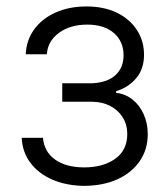

<svg xmlns="http://www.w3.org/2000/svg" viewBox="-20 -573 499 604"><path d="M48.3 -139.6H115.2Q118.7 -95.7 153.3 -71Q188 -46.4 245.1 -46.4Q303.7 -46.4 341.8 -73Q379.9 -99.6 380.4 -150.9Q380.4 -181.2 366 -203.9Q351.6 -226.6 327.1 -239.5Q302.7 -252.4 271 -252.9H175.8V-311H270Q318.4 -313.5 343.5 -336.9Q368.7 -360.4 368.7 -398.9Q368.7 -442.9 338.1 -469.2Q307.6 -495.6 254.4 -495.6Q200.7 -495.6 165.3 -469.5Q129.9 -443.4 127.4 -402.3H61Q63 -446.8 87.6 -480.7Q112.3 -514.6 155 -533.7Q197.8 -552.7 251.5 -552.7Q307.1 -552.7 347.7 -533Q388.2 -513.2 410.6 -478.8Q433.1 -444.3 433.1 -400.9Q433.1 -356 408.4 -326.9Q383.8 -297.9 345.2 -286.1V-280.8Q374.5 -277.8 397 -259.8Q419.4 -241.7 432.1 -213.4Q444.8 -185.1 444.8 -150.9Q444.8 -102.5 419.4 -65.9Q394 -29.3 349.4 -9Q304.7 11.2 245.6 11.7Q189 11.2 145 -7.8Q101.1 -26.9 75.7 -60.8Q50.3 -94.7 48.3 -139.6Z"/></svg>

Font: Inter Tight Light
Style: Regular
Weight: 300
Designer: Rasmus Andersson
Foundry: rsms
Version: Version 3.004